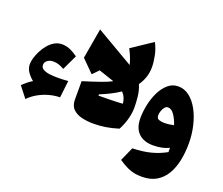

<svg xmlns="http://www.w3.org/2000/svg" viewBox="-169 -1078 1897 1632"><g transform="rotate(20 779.0 -262.5)"><path d="M108.9 -152.8Q80.6 -174.8 57.1 -207.5Q33.7 -240.2 33.7 -280.3Q33.7 -303.2 42.7 -335.2Q51.8 -367.2 69.1 -401.4Q86.4 -435.5 111.1 -465.3Q135.7 -495.1 167 -513.4Q198.2 -531.7 235.4 -531.7Q275.4 -531.7 311 -515.6Q346.7 -499.5 379.4 -475.1L314.5 -337.9Q283.2 -356 261 -362.3Q238.8 -368.7 214.4 -368.7Q184.1 -368.7 162.6 -352.8Q141.1 -336.9 141.1 -312.5Q141.1 -285.6 165.3 -272.5Q189.5 -259.3 224.6 -255.4Q259.8 -251.5 292.5 -251.5Q316.9 -251.5 340.3 -252.4Q363.8 -253.4 390.1 -255.9L372.1 -101.6Q326.7 -101.6 277.1 -88.4Q227.5 -75.2 181.2 -49.6Q134.8 -23.9 99.6 12.7L23.4 -85Q39.1 -101.1 62.7 -120.8Q86.4 -140.6 108.9 -152.8Z M750.5 -385.3 610.4 -432.6 557.1 -377.9 447.3 -487.8 494.6 -760.3 834 -562Q827.6 -589.4 814.9 -622.8Q802.2 -656.2 781.7 -694.8L968.3 -819.8Q995.1 -770.5 1006.8 -712.4Q1018.6 -654.3 1018.6 -608.9Q1018.6 -560.1 1004.2 -517.3Q989.7 -474.6 963.4 -437Q983.9 -389.2 989.7 -335.2Q995.6 -281.2 995.6 -236.3Q995.6 -185.5 980.7 -130.9Q965.8 -76.2 938.5 -24.4Q874 -4.4 820.3 3.7Q766.6 11.7 713.4 11.7Q658.7 11.7 609.1 0.2Q559.6 -11.2 528.3 -41.5Q497.1 -71.8 497.1 -128.4V-293.5Q588.4 -321.8 649.9 -343.3Q711.4 -364.7 750.5 -385.3ZM850.1 -329.6Q812.5 -303.7 768.1 -281.2Q723.6 -258.8 674.3 -238.8L673.3 -227.1Q710.4 -227.1 751.5 -227.8Q792.5 -228.5 829.8 -229.7Q867.2 -231 891.6 -232.9Q891.6 -255.4 881.1 -281.2Q870.6 -307.1 850.1 -329.6Z M1255.4 294.9Q1218.8 294.9 1187 289.1Q1155.3 283.2 1120.8 267.1Q1086.4 251 1041.5 220.7L1097.2 95.7Q1192.4 92.8 1263.2 74.2Q1334 55.7 1397 20.5Q1397 11.2 1397 1.7Q1397 -7.8 1396.5 -18.1Q1369.6 -4.4 1333.5 3.7Q1297.4 11.7 1252.4 11.7Q1168.5 11.7 1121.1 -34.4Q1073.7 -80.6 1073.7 -169.4Q1073.7 -228 1087.2 -291.7Q1100.6 -355.5 1127.4 -410.2Q1154.3 -464.8 1194.1 -499Q1233.9 -533.2 1286.6 -533.2Q1341.8 -533.2 1387.5 -497.8Q1433.1 -462.4 1466.1 -401.9Q1499 -341.3 1516.8 -265.1Q1534.7 -189 1534.7 -106.9Q1534.7 -25.4 1519.8 47.4Q1504.9 120.1 1471.9 175.8Q1439 231.4 1385.5 263.2Q1332 294.9 1255.4 294.9ZM1363.8 -210.4Q1345.7 -264.2 1320.6 -299.8Q1295.4 -335.4 1264.2 -335.4Q1247.6 -335.4 1234.9 -320.1Q1222.2 -304.7 1215.1 -283.2Q1208 -261.7 1208 -243.7Q1208 -216.3 1228.5 -208.3Q1249 -200.2 1277.3 -200.2Q1299.3 -200.2 1322.3 -203.1Q1345.2 -206.1 1363.8 -210.4Z"/></g></svg>

Font: Pinar DS1 Black
Style: Regular
Weight: 900
Designer: Amin Abedi
Version: Version 3.000